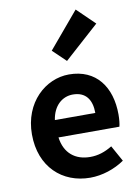

<svg xmlns="http://www.w3.org/2000/svg" viewBox="-100 -990 781 1071"><g transform="rotate(-10 290.5 -455.0)"><path d="M323 14C392 14 463 -10 518 -48L468 -138C427 -113 388 -100 343 -100C259 -100 199 -147 187 -238H532C536 -252 539 -279 539 -306C539 -462 459 -574 305 -574C172 -574 44 -461 44 -280C44 -95 166 14 323 14ZM184 -337C196 -418 248 -460 307 -460C380 -460 413 -412 413 -337ZM308 -650 505 -827 405 -924 234 -721Z"/></g></svg>

Font: Noto Sans TC
Style: Bold
Weight: 700
Designer: Ryoko NISHIZUKA 西塚涼子 (kana, bopomofo & ideographs); Paul D. Hunt (Latin, Greek & Cyrillic); Sandoll Communications 산돌커뮤니
Foundry: Adobe
Version: Version 2.004;hotconv 1.0.118;makeotfexe 2.5.65603